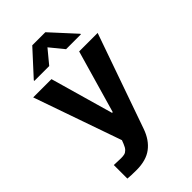

<svg xmlns="http://www.w3.org/2000/svg" viewBox="-282 -838 1125 1125"><g transform="rotate(-45 281.0 -275.5)"><path d="M68.4 196.3V84Q105.5 85.9 127 85.9Q144 85.9 155.5 83Q167 80.1 177.5 69.3Q188 58.6 196.3 37.1L205.1 14.6L14.6 -530.3H166L277.3 -139.6H283.2L395.5 -530.3H548.8L341.8 58.6Q317.9 126.5 270 162.8Q222.2 199.2 141.6 199.2Q96.2 199.2 68.4 196.3ZM281.2 -678.7 210.9 -593.8H87.9V-598.6L226.6 -750H335L473.6 -598.6V-593.8H350.6Z"/></g></svg>

Font: Pretendard Std
Style: Bold
Weight: 700
Designer: Base glyphs from Inter by Rasmus Andersson; Hangeul glyphs from Noto Sans CJK(Source Han Sans) by Jang Soo-young and Kan
Foundry: Kil Hyung-jin
Version: Version 1.309